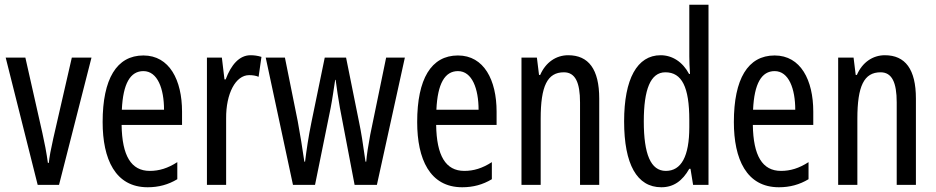

<svg xmlns="http://www.w3.org/2000/svg" viewBox="-20 -780 3947 810"><path d="M139 0H229L366 -537H283L205 -197C195 -153 188 -116 186 -93H182C176 -137 168 -178 159 -218L87 -537H4Z M585 -546C472 -546 413 -447 413 -265C413 -109 466 10 603 10C649 10 690 -1 728 -24V-96C688 -70 651 -59 612 -59C533 -59 495 -123 493 -253H748V-309C748 -442 695 -546 585 -546ZM585 -480C645 -480 672 -405 672 -317H494C499 -428 530 -480 585 -480Z M1037 -547C990 -547 955 -507 932 -445H927L916 -537H853V0H934V-280C933 -385 974 -463 1031 -463C1046 -463 1059 -461 1071 -456L1083 -540C1067 -545 1052 -547 1037 -547Z M1414 -325 1476 0H1570L1688 -537H1609L1542 -212C1533 -164 1527 -124 1525 -98H1522C1512 -170 1503 -227 1495 -264L1440 -537H1350L1294 -265C1281 -202 1273 -146 1267 -98H1264C1256 -155 1246 -214 1236 -269L1182 -537H1101L1216 0H1309L1375 -325C1382 -361 1388 -404 1394 -443H1396C1401 -406 1407 -363 1414 -325Z M1912 -546C1799 -546 1740 -447 1740 -265C1740 -109 1793 10 1930 10C1976 10 2017 -1 2055 -24V-96C2015 -70 1978 -59 1939 -59C1860 -59 1822 -123 1820 -253H2075V-309C2075 -442 2022 -546 1912 -546ZM1912 -480C1972 -480 1999 -405 1999 -317H1821C1826 -428 1857 -480 1912 -480Z M2377 -547C2326 -547 2282 -517 2259 -464H2254L2245 -537H2180V0H2261V-279C2261 -417 2289 -475 2359 -475C2407 -475 2427 -432 2427 -348V0H2508V-364C2508 -488 2463 -547 2377 -547Z M2770 10C2822 10 2859 -17 2888 -68H2893L2904 0H2969V-760H2888V-542C2888 -521 2889 -498 2891 -468H2887C2860 -519 2816 -547 2767 -547C2668 -547 2613 -447 2613 -268C2613 -87 2667 10 2770 10ZM2789 -59C2725 -59 2696 -130 2696 -268C2696 -402 2724 -475 2787 -475C2857 -475 2888 -412 2888 -274V-244C2888 -120 2854 -59 2789 -59Z M3248 -546C3135 -546 3076 -447 3076 -265C3076 -109 3129 10 3266 10C3312 10 3353 -1 3391 -24V-96C3351 -70 3314 -59 3275 -59C3196 -59 3158 -123 3156 -253H3411V-309C3411 -442 3358 -546 3248 -546ZM3248 -480C3308 -480 3335 -405 3335 -317H3157C3162 -428 3193 -480 3248 -480Z M3713 -547C3662 -547 3618 -517 3595 -464H3590L3581 -537H3516V0H3597V-279C3597 -417 3625 -475 3695 -475C3743 -475 3763 -432 3763 -348V0H3844V-364C3844 -488 3799 -547 3713 -547Z"/></svg>

Font: Noto Sans Lao Looped ExtraCondensed
Style: Regular
Weight: 400
Width: 2
Designer: Mark Frömberg, Ben Mitchell
Foundry: The Fontpad Ltd
Version: Version 1.002